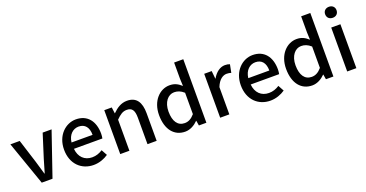

<svg xmlns="http://www.w3.org/2000/svg" viewBox="-36 -1523 4314 2264"><g transform="rotate(-20 2120.5 -391.5)"><path d="M207 0H342L531 -551H419L325 -254C310 -200 293 -144 277 -90H273C257 -144 241 -200 225 -254L131 -551H14Z M856 14C927 14 991 -11 1041 -45L1001 -118C961 -92 919 -77 870 -77C775 -77 709 -140 700 -245H1057C1060 -259 1063 -281 1063 -304C1063 -459 984 -564 838 -564C710 -564 587 -454 587 -275C587 -93 705 14 856 14ZM699 -325C710 -421 771 -473 840 -473C920 -473 963 -419 963 -325Z M1192 0H1307V-390C1356 -439 1390 -464 1441 -464C1506 -464 1534 -427 1534 -332V0H1649V-346C1649 -486 1597 -564 1480 -564C1405 -564 1348 -524 1298 -474H1296L1286 -551H1192Z M2005 14C2068 14 2125 -20 2166 -62H2169L2179 0H2273V-797H2158V-593L2162 -502C2118 -541 2078 -564 2014 -564C1892 -564 1779 -454 1779 -275C1779 -92 1868 14 2005 14ZM2033 -83C1947 -83 1898 -152 1898 -276C1898 -395 1961 -468 2037 -468C2078 -468 2117 -455 2158 -418V-150C2118 -103 2079 -83 2033 -83Z M2446 0H2561V-342C2595 -430 2649 -461 2694 -461C2717 -461 2730 -458 2750 -452L2770 -553C2753 -560 2736 -564 2709 -564C2649 -564 2591 -522 2552 -452H2550L2540 -551H2446Z M3074 14C3145 14 3209 -11 3259 -45L3219 -118C3179 -92 3137 -77 3088 -77C2993 -77 2927 -140 2918 -245H3275C3278 -259 3281 -281 3281 -304C3281 -459 3202 -564 3056 -564C2928 -564 2805 -454 2805 -275C2805 -93 2923 14 3074 14ZM2917 -325C2928 -421 2989 -473 3058 -473C3138 -473 3181 -419 3181 -325Z M3599 14C3662 14 3719 -20 3760 -62H3763L3773 0H3867V-797H3752V-593L3756 -502C3712 -541 3672 -564 3608 -564C3486 -564 3373 -454 3373 -275C3373 -92 3462 14 3599 14ZM3627 -83C3541 -83 3492 -152 3492 -276C3492 -395 3555 -468 3631 -468C3672 -468 3711 -455 3752 -418V-150C3712 -103 3673 -83 3627 -83Z M4040 0H4155V-551H4040ZM4098 -653C4140 -653 4169 -680 4169 -723C4169 -763 4140 -791 4098 -791C4055 -791 4026 -763 4026 -723C4026 -680 4055 -653 4098 -653Z"/></g></svg>

Font: Noto Sans CJK HK Medium
Style: Regular
Weight: 500
Designer: Ryoko NISHIZUKA 西塚涼子 (kana, bopomofo & ideographs); Paul D. Hunt (Latin, Greek & Cyrillic); Sandoll Communications 산돌커뮤니
Foundry: Adobe
Version: Version 2.004;hotconv 1.0.118;makeotfexe 2.5.65603